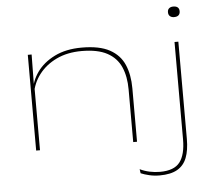

<svg xmlns="http://www.w3.org/2000/svg" viewBox="-56 -714 1064 951"><g transform="rotate(-5 476.0 -238.0)"><path d="M583.5 0V-261.5Q583.5 -326 562.8 -373.2Q542 -420.5 494.8 -446Q447.5 -471.5 367.5 -471.5Q297 -471.5 243 -445.8Q189 -420 155.8 -376.5Q122.5 -333 114.5 -278.5L106.5 -293H111Q115.5 -343.5 147 -388Q178.5 -432.5 235 -460.5Q291.5 -488.5 370 -488.5Q458 -488.5 508.8 -460.8Q559.5 -433 581 -383Q602.5 -333 602.5 -266V0ZM101 0V-476H120L118 -316H120V0ZM830.5 -86V-476H849.5V-86ZM839.5 -599Q826.5 -599 818.8 -605.8Q811 -612.5 811 -625V-626.5Q811 -638.5 818.8 -645Q826.5 -651.5 839.5 -651.5Q854 -651.5 861.5 -645Q869 -638.5 869 -626.5V-625Q869 -612.5 861.5 -605.8Q854 -599 839.5 -599ZM700 176Q672.5 176 648.2 170.2Q624 164.5 606.5 157L603.5 136.5Q626 147.5 651.5 153Q677 158.5 703 158.5Q773.5 158.5 802 121.2Q830.5 84 830.5 8V-166H849.5V8Q849.5 64 835 101.2Q820.5 138.5 787.8 157.2Q755 176 700 176Z"/></g></svg>

Font: Anek Latin Expanded Thin
Style: Regular
Weight: 250
Width: 7
Designer: Yesha Goshar
Foundry: Ek Type
Version: Version 1.003